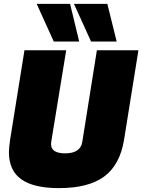

<svg xmlns="http://www.w3.org/2000/svg" viewBox="-20 -959 733 989"><path d="M284 10Q153 10 89.5 -35.5Q26 -81 26 -175Q26 -187 27.5 -202Q29 -217 32 -239L106 -700H321L244 -229Q239 -200 257 -184.5Q275 -169 315 -169Q395 -169 404 -229L479 -700H693L619 -239Q598 -110 517 -50Q436 10 284 10ZM257 -745 169 -939H341L388 -745ZM449 -745 361 -939H533L581 -745Z"/></svg>

Font: Georama ExtraCondensed Thin Black
Style: Italic
Weight: 900
Italic angle: -9°
Version: Version 1.001